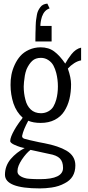

<svg xmlns="http://www.w3.org/2000/svg" viewBox="-20 -863 494 1075"><path d="M245.1 -842.8 257.8 -815.9Q228 -806.6 214.8 -769.5Q206.1 -740.2 206.1 -717.8H269V-630.9H178.2V-642.1Q178.2 -672.4 178.7 -680.7Q179.2 -685.5 179.4 -698Q179.7 -710.4 179.7 -716.8Q180.7 -743.7 182.1 -751.5L186.5 -779.3Q189.9 -802.2 206.1 -823.2Q218.3 -840.3 245.1 -842.8ZM304.2 -378.9Q304.2 -417.5 294.9 -454.6Q289.1 -477.1 279.3 -495.6Q269.5 -514.2 250.7 -526.6Q231.9 -539.1 209 -539.1Q178.7 -539.1 160.4 -522Q142.1 -504.9 128.9 -475.6Q122.1 -457.5 119.1 -439.9Q112.8 -398.4 112.8 -378.9Q112.8 -339.8 122.1 -305.2Q129.9 -271.5 151.6 -250.5Q173.3 -229.5 209 -229Q231.9 -229 251 -239.7Q270 -250.5 279.3 -267.1Q289.1 -284.2 294.9 -305.2Q304.2 -339.8 304.2 -378.9ZM255.9 -1 150.9 -23.9Q127 -5.9 102.5 30.3Q78.1 67.4 78.1 92.8Q76.2 108.4 88.4 118.7Q100.6 128.9 119.1 133.8Q128.4 137.2 146 138.2L171.9 139.6Q178.2 140.1 198.2 140.1H204.1Q333 140.1 333 77.1Q333 42 314.9 23.9Q296.9 5.9 255.9 -1ZM104 -103Q102.1 -90.8 117.2 -85.9Q131.8 -81.1 198.2 -66.9L229 -61Q307.1 -45.9 352.1 -19.5Q401.9 9.8 401.9 63Q401.9 133.3 342.3 163.1Q309.6 181.2 268.6 187Q234.4 191.9 203.1 191.9Q7.8 191.9 7.8 115.2Q7.8 66.4 39.6 27.8Q72.3 -10.3 118.2 -34.2Q111.3 -34.7 93.8 -39.6Q79.1 -43.9 57.6 -53.7Q37.1 -64 37.1 -73.2Q37.1 -94.7 61.5 -137.2Q68.4 -149.9 82.5 -170.4Q91.3 -183.1 92.3 -184.1Q95.7 -187.5 101.6 -195.8L106.9 -204.1Q72.3 -234.4 55.2 -284.2Q39.1 -334 39.1 -387.2Q38.6 -415.5 43.9 -443.8Q49.3 -472.2 62.3 -500.2Q75.2 -528.3 94 -549.6Q112.8 -570.8 142.1 -584.2Q171.4 -597.7 207 -598.1Q252.9 -598.1 283.7 -574.7Q314.5 -552.2 345.2 -506.8Q359.4 -532.7 379.9 -559.1Q404.3 -589.8 434.1 -596.2V-524.9Q415.5 -522 395.5 -509.3Q375.5 -496.6 359.9 -479Q377.9 -427.7 377.9 -391.1Q377.9 -346.2 368.7 -308.3Q359.4 -270.5 339.8 -240Q320.3 -209.5 286.6 -192.1Q252.9 -174.8 208 -174.8Q166 -174.8 138.2 -187Q110.4 -135.3 104 -103Z"/></svg>

Font: VL Oswald
Style: Light
Weight: 300
Designer: vernon adams
Foundry: vernon adams
Version: Version ; ttfautohint (v0.92.18-e454-dirty) -l 8 -r 50 -G 20